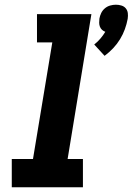

<svg xmlns="http://www.w3.org/2000/svg" viewBox="-20 -795 563 815"><path d="M424 -558 380 -606Q394 -617 406 -631Q418 -645 427 -660Q419 -663 413 -668.5Q407 -674 404 -682Q401 -690 401 -698.5Q401 -707 402 -716Q404 -728 409.5 -739.5Q415 -751 425 -759.5Q435 -768 447.5 -771.5Q460 -775 472 -775Q484 -775 495.5 -771.5Q507 -768 514 -759.5Q521 -751 522.5 -739.5Q524 -728 522 -715Q518 -693 510 -671Q502 -649 489.5 -628.5Q477 -608 460.5 -590.5Q444 -573 424 -558ZM30 0V-120H120L202 -615H137V-735H368L267 -120H332V0Z"/></svg>

Font: Iosevka Etoile Heavy Oblique
Style: Regular
Weight: 900
Italic angle: -9°
Designer: Belleve Invis
Foundry: Belleve Invis
Version: Version 15.5.2; ttfautohint (v1.8.4)